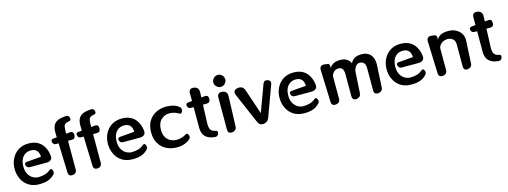

<svg xmlns="http://www.w3.org/2000/svg" viewBox="-12 -1710 6950 2628"><g transform="rotate(-15 3463.0 -396.0)"><path d="M318 11Q226 11 164 -30Q102 -71 72 -137Q41 -202 41 -278Q41 -360 75 -425Q109 -491 169 -529Q231 -567 314 -567Q481 -567 543 -421Q551 -402 556.5 -381Q562 -360 565 -336Q572 -292 550 -270.5Q528 -249 483 -249H250Q209 -249 198 -288Q187 -327 227 -330L433 -347Q429 -467 319 -467Q277 -467 242 -447Q207 -426 186 -384Q165 -342 165 -277Q165 -211 191 -168Q217 -125 253 -106Q291 -86 327 -86Q434 -86 495 -138Q509 -151 519.5 -150Q530 -149 539 -132Q558 -96 533 -68Q495 -29 457 -13Q402 11 318 11Z M714 -462H677Q640 -462 631 -498L630 -501Q620 -539 660 -543L711 -548Q710 -564 709.5 -583Q709 -602 709 -625Q709 -682 730 -721Q752 -760 803 -779Q823 -786 848 -790.5Q873 -795 904 -797Q946 -800 955 -758Q964 -719 922 -715Q909 -713 899 -710.5Q889 -708 882 -703Q857 -690 852 -656Q850 -639 848.5 -615.5Q847 -592 847 -562L900 -568Q952 -572 952 -520V-515Q952 -462 900 -462H847V-59Q847 0 788 7Q729 13 727 -46Z M1069 -462H1032Q995 -462 986 -498L985 -501Q975 -539 1015 -543L1066 -548Q1065 -564 1064.5 -583Q1064 -602 1064 -625Q1064 -682 1085 -721Q1107 -760 1158 -779Q1178 -786 1203 -790.5Q1228 -795 1259 -797Q1301 -800 1310 -758Q1319 -719 1277 -715Q1264 -713 1254 -710.5Q1244 -708 1237 -703Q1212 -690 1207 -656Q1205 -639 1203.5 -615.5Q1202 -592 1202 -562L1255 -568Q1307 -572 1307 -520V-515Q1307 -462 1255 -462H1202V-59Q1202 0 1143 7Q1084 13 1082 -46Z M1640 11Q1548 11 1486 -30Q1424 -71 1394 -137Q1363 -202 1363 -278Q1363 -360 1397 -425Q1431 -491 1491 -529Q1553 -567 1636 -567Q1803 -567 1865 -421Q1873 -402 1878.5 -381Q1884 -360 1887 -336Q1894 -292 1872 -270.5Q1850 -249 1805 -249H1572Q1531 -249 1520 -288Q1509 -327 1549 -330L1755 -347Q1751 -467 1641 -467Q1599 -467 1564 -447Q1529 -426 1508 -384Q1487 -342 1487 -277Q1487 -211 1513 -168Q1539 -125 1575 -106Q1613 -86 1649 -86Q1756 -86 1817 -138Q1831 -151 1841.5 -150Q1852 -149 1861 -132Q1880 -96 1855 -68Q1817 -29 1779 -13Q1724 11 1640 11Z M2265 11Q2189 11 2124 -20Q2056 -52 2017 -115Q1975 -180 1975 -278Q1975 -375 2016 -440Q2057 -505 2123 -536Q2188 -567 2265 -567Q2377 -567 2445 -512Q2461 -498 2463 -481Q2465 -464 2457 -445Q2449 -426 2437 -423.5Q2425 -421 2408 -432Q2399 -437 2389.5 -441.5Q2380 -446 2369 -451Q2327 -467 2284 -467Q2214 -467 2164 -419Q2114 -371 2114 -278Q2114 -214 2138 -173Q2163 -130 2202 -111Q2241 -90 2287 -90Q2335 -90 2377 -106Q2399 -114 2417 -126Q2433 -137 2443.5 -134.5Q2454 -132 2463 -115Q2471 -98 2469.5 -81.5Q2468 -65 2453 -52Q2431 -31 2397 -16Q2342 11 2265 11Z M2805 9Q2627 -6 2627 -168V-462H2589Q2551 -462 2541 -499V-501Q2531 -539 2571 -543L2627 -549V-658Q2627 -729 2698 -719Q2767 -709 2766 -638L2763 -563L2813 -568Q2863 -572 2863 -523V-514Q2863 -462 2811 -462H2759L2749 -186Q2749 -152 2758 -126Q2767 -99 2793 -85Q2807 -76 2829 -73Q2848 -70 2855.5 -61Q2863 -52 2858 -33L2857 -30Q2846 13 2805 9Z M2988 -500Q2988 -572 3060 -564Q3131 -555 3128 -483L3113 -62Q3112 -1 3050 7Q2988 14 2988 -48ZM3059 -633Q3026 -633 3000 -659Q2974 -685 2974 -718Q2974 -752 3000 -778Q3025 -803 3059 -803Q3094 -803 3119 -778Q3144 -753 3144 -718Q3144 -684 3119 -659Q3093 -633 3059 -633Z M3228 -473Q3199 -543 3274 -558Q3350 -571 3375 -498L3494 -145L3633 -522Q3651 -573 3702 -556Q3751 -540 3734 -490L3574 -55Q3555 -1 3496 7Q3436 13 3414 -41Z M4072 11Q3980 11 3918 -30Q3856 -71 3826 -137Q3795 -202 3795 -278Q3795 -360 3829 -425Q3863 -491 3923 -529Q3985 -567 4068 -567Q4235 -567 4297 -421Q4305 -402 4310.5 -381Q4316 -360 4319 -336Q4326 -292 4304 -270.5Q4282 -249 4237 -249H4004Q3963 -249 3952 -288Q3941 -327 3981 -330L4187 -347Q4183 -467 4073 -467Q4031 -467 3996 -447Q3961 -426 3940 -384Q3919 -342 3919 -277Q3919 -211 3945 -168Q3971 -125 4007 -106Q4045 -86 4081 -86Q4188 -86 4249 -138Q4263 -151 4273.5 -150Q4284 -149 4293 -132Q4312 -96 4287 -68Q4249 -29 4211 -13Q4156 11 4072 11Z M5059 -360Q5059 -461 4978 -461Q4952 -461 4933 -444Q4915 -427 4904 -401Q4893 -375 4892 -352L4875 -61Q4872 -1 4812 7Q4751 13 4751 -48V-360Q4751 -461 4678 -461Q4641 -461 4616 -439Q4589 -415 4579 -382V-61Q4579 0 4518 7Q4456 13 4455 -48L4439 -501Q4438 -571 4508 -564L4547 -559Q4579 -555 4579 -523V-491Q4616 -567 4730 -567Q4787 -567 4824 -543Q4861 -519 4876 -480Q4914 -567 5032 -567Q5112 -567 5157 -519Q5201 -470 5201 -384L5184 -61Q5181 0 5120 7Q5059 13 5059 -48Z M5589 11Q5497 11 5435 -30Q5373 -71 5343 -137Q5312 -202 5312 -278Q5312 -360 5346 -425Q5380 -491 5440 -529Q5502 -567 5585 -567Q5752 -567 5814 -421Q5822 -402 5827.5 -381Q5833 -360 5836 -336Q5843 -292 5821 -270.5Q5799 -249 5754 -249H5521Q5480 -249 5469 -288Q5458 -327 5498 -330L5704 -347Q5700 -467 5590 -467Q5548 -467 5513 -447Q5478 -426 5457 -384Q5436 -342 5436 -277Q5436 -211 5462 -168Q5488 -125 5524 -106Q5562 -86 5598 -86Q5705 -86 5766 -138Q5780 -151 5790.5 -150Q5801 -149 5810 -132Q5829 -96 5804 -68Q5766 -29 5728 -13Q5673 11 5589 11Z M6328 -360Q6328 -410 6298 -437Q6267 -463 6224 -463Q6181 -463 6146 -440Q6110 -417 6096 -373V-61Q6096 0 6035 7Q5973 13 5972 -48L5956 -501Q5955 -571 6025 -564L6064 -559Q6096 -554 6096 -523V-490Q6116 -529 6156 -548Q6194 -567 6264 -567Q6325 -567 6372 -541Q6466 -489 6466 -382L6449 -59Q6446 0 6387 7Q6328 13 6328 -46Z M6822 9Q6644 -6 6644 -168V-462H6606Q6568 -462 6558 -499V-501Q6548 -539 6588 -543L6644 -549V-658Q6644 -729 6715 -719Q6784 -709 6783 -638L6780 -563L6830 -568Q6880 -572 6880 -523V-514Q6880 -462 6828 -462H6776L6766 -186Q6766 -152 6775 -126Q6784 -99 6810 -85Q6824 -76 6846 -73Q6865 -70 6872.5 -61Q6880 -52 6875 -33L6874 -30Q6863 13 6822 9Z"/></g></svg>

Font: MaokenZhuyuanTi
Style: Regular
Weight: 400
Designer: Fontworks Inc & LongZhuTi team: ZERO子、时光羊、荆南、频凡、刘鹏、Little White Dog、帆影Magmeta、奈白不弍、白日月球、ChaoTawei、雨三（排名不分先后）
Version: Version 1.000; 20230222